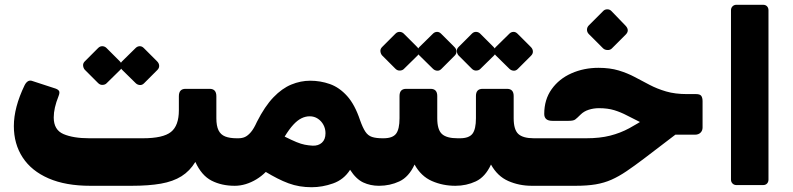

<svg xmlns="http://www.w3.org/2000/svg" viewBox="-20 -770 3320 804"><path d="M358 8Q255 8 183.5 -23Q112 -54 75 -110.5Q38 -167 38 -242Q38 -320 83 -413Q89 -425 97.5 -430Q106 -435 118 -430L213 -399Q224 -395 227.5 -388.5Q231 -382 225 -367Q215 -342 210 -320Q205 -298 205 -278Q205 -226 246 -208.5Q287 -191 354 -191H578Q663 -191 696 -217.5Q729 -244 729 -308V-367Q729 -398 757 -398H858Q886 -398 886 -367V-275Q886 -243 895 -224.5Q904 -206 923 -198.5Q942 -191 971 -191H978Q993 -191 993 -176V-22Q993 8 963 8Q908 8 866 -13.5Q824 -35 798 -92Q775 -54 740 -32Q705 -10 654 -1Q603 8 531 8ZM426 -421Q420 -415 409.5 -414.5Q399 -414 391 -422L335 -478Q329 -485 328 -495Q327 -505 335 -513L391 -569Q399 -577 409 -576.5Q419 -576 426 -569L482 -513Q490 -505 490.5 -494.5Q491 -484 483 -477ZM583 -421Q575 -413 565 -414Q555 -415 548 -422L491 -478Q484 -485 484 -495.5Q484 -506 491 -513L548 -569Q555 -576 564.5 -576.5Q574 -577 582 -569L638 -513Q646 -505 646.5 -495Q647 -485 639 -477Z M1285 14Q1259 14 1235 10Q1211 6 1188 -2.5Q1165 -11 1141.5 -23Q1118 -35 1093 -50Q1075 -32 1053.5 -19Q1032 -6 1009 1Q986 8 963 8Q948 8 948 -7V-161Q948 -191 978 -191Q994 -191 1006 -196.5Q1018 -202 1030.5 -216.5Q1043 -231 1056 -260Q1089 -325 1125 -362.5Q1161 -400 1200 -416Q1239 -432 1279 -432Q1322 -432 1361.5 -418Q1401 -404 1433.5 -368Q1466 -332 1488 -266Q1499 -235 1510 -218.5Q1521 -202 1538 -196.5Q1555 -191 1582 -191Q1597 -191 1597 -176V-22Q1597 8 1567 8Q1531 8 1501 -6Q1471 -20 1446 -59Q1420 -18 1375 -2Q1330 14 1285 14ZM1289 -160Q1313 -159 1328 -172.5Q1343 -186 1343 -212Q1343 -231 1334.5 -247Q1326 -263 1311 -273Q1296 -283 1277 -283Q1259 -283 1242 -274.5Q1225 -266 1208 -247.5Q1191 -229 1172 -198Q1202 -183 1221.5 -175Q1241 -167 1256.5 -164Q1272 -161 1289 -160Z M1567 8Q1552 8 1552 -7V-161Q1552 -191 1582 -191H1586Q1624 -191 1638.5 -210Q1653 -229 1653 -275V-368Q1653 -398 1681 -398H1783Q1811 -398 1811 -368V-275Q1811 -227 1830.5 -209Q1850 -191 1896 -191H1902Q1917 -191 1917 -176V-22Q1917 8 1887 8Q1834 8 1788.5 -12Q1743 -32 1716 -81Q1692 -29 1652.5 -10.5Q1613 8 1567 8ZM1671 -481Q1665 -475 1654.5 -474.5Q1644 -474 1636 -482L1580 -538Q1574 -545 1573 -555Q1572 -565 1580 -573L1636 -629Q1644 -637 1654 -636.5Q1664 -636 1671 -629L1727 -573Q1735 -565 1735.5 -554.5Q1736 -544 1728 -537ZM1828 -481Q1820 -473 1810 -474Q1800 -475 1793 -482L1736 -538Q1729 -545 1729 -555.5Q1729 -566 1736 -573L1793 -629Q1800 -636 1809.5 -636.5Q1819 -637 1827 -629L1883 -573Q1891 -565 1891.5 -555Q1892 -545 1884 -537Z M1887 8Q1872 8 1872 -7V-161Q1872 -191 1902 -191H1906Q1944 -191 1958.5 -210Q1973 -229 1973 -275V-368Q1973 -398 2001 -398H2103Q2131 -398 2131 -368V-275Q2131 -227 2150.5 -209Q2170 -191 2216 -191H2222Q2237 -191 2237 -176V-22Q2237 8 2207 8Q2154 8 2108.5 -12Q2063 -32 2036 -81Q2012 -29 1972.5 -10.5Q1933 8 1887 8ZM1991 -481Q1985 -475 1974.5 -474.5Q1964 -474 1956 -482L1900 -538Q1894 -545 1893 -555Q1892 -565 1900 -573L1956 -629Q1964 -637 1974 -636.5Q1984 -636 1991 -629L2047 -573Q2055 -565 2055.5 -554.5Q2056 -544 2048 -537ZM2148 -481Q2140 -473 2130 -474Q2120 -475 2113 -482L2056 -538Q2049 -545 2049 -555.5Q2049 -566 2056 -573L2113 -629Q2120 -636 2129.5 -636.5Q2139 -637 2147 -629L2203 -573Q2211 -565 2211.5 -555Q2212 -545 2204 -537Z M2207 8Q2192 8 2192 -7V-161Q2192 -191 2222 -191H2434Q2492 -191 2535 -202Q2578 -213 2615 -233Q2652 -253 2691 -279L2765 -329L2871 -254L2677 -106Q2636 -75 2603.5 -53Q2571 -31 2540.5 -17.5Q2510 -4 2474.5 2Q2439 8 2390 8ZM2806 -206V-229Q2758 -229 2722.5 -237.5Q2687 -246 2659 -259.5Q2631 -273 2605.5 -286.5Q2580 -300 2552.5 -308.5Q2525 -317 2488 -317Q2466 -317 2445.5 -310.5Q2425 -304 2411 -290Q2396 -275 2388.5 -269.5Q2381 -264 2361 -264H2293Q2259 -264 2259 -293Q2259 -353 2290 -396.5Q2321 -440 2373 -463Q2425 -486 2486 -486Q2534 -486 2570.5 -475Q2607 -464 2638 -447.5Q2669 -431 2700.5 -414.5Q2732 -398 2769.5 -387Q2807 -376 2857 -376H2895Q2911 -376 2916.5 -368.5Q2922 -361 2922 -346V-236Q2922 -223 2913.5 -214.5Q2905 -206 2890 -206ZM2542 -567Q2535 -560 2523.5 -560.5Q2512 -561 2505 -568L2446 -627Q2438 -635 2438 -645.5Q2438 -656 2446 -664L2505 -723Q2512 -731 2523 -731Q2534 -731 2541 -723L2598 -664Q2618 -644 2601 -626Z M3064 5Q3054 5 3047.5 -1.5Q3041 -8 3041 -18V-727Q3041 -737 3047.5 -743.5Q3054 -750 3064 -750H3175Q3186 -750 3192 -743.5Q3198 -737 3198 -727V-18Q3198 -8 3192 -1.5Q3186 5 3175 5Z"/></svg>

Font: Rubik ExtraBold
Style: Italic
Weight: 800
Italic angle: -12°
Designer: Hubert and Fischer
Foundry: Hubert and Fischer
Version: Version 2.300;gftools[0.9.30]